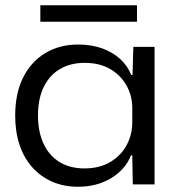

<svg xmlns="http://www.w3.org/2000/svg" viewBox="-20 -704 678 733"><path d="M278 9Q224 9 180 -10Q136 -29 104 -64.5Q72 -100 55 -150Q38 -200 38 -263Q38 -347 68 -407.5Q98 -468 152.5 -501Q207 -534 278 -534Q329 -534 369.5 -519.5Q410 -505 438.5 -479Q467 -453 481 -418H486L489 -525H570V0H487L485 -111H480Q459 -57 404.5 -24Q350 9 278 9ZM302 -61Q360 -61 401 -85.5Q442 -110 463.5 -150Q485 -190 485 -237V-292Q485 -338 463 -377.5Q441 -417 400.5 -440.5Q360 -464 303 -464Q249 -464 209 -440.5Q169 -417 147 -372Q125 -327 125 -263Q125 -201 146.5 -155Q168 -109 208 -85Q248 -61 302 -61ZM134 -621V-684H503V-621Z"/></svg>

Font: Mona Sans SemiExpanded
Style: Regular
Weight: 400
Width: 6
Designer: Deni Anggara
Foundry: GitHub
Version: Version 2.000